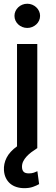

<svg xmlns="http://www.w3.org/2000/svg" viewBox="-20 -776 292 1006"><path d="M69.2 -9.2V-545.5H175.4V0Q159.1 10.3 144.5 21.3Q130 32.3 119 44.4Q108 56.5 101.6 69.6Q95.2 82.7 95.2 97.7Q95.2 114.3 103.2 123.4Q111.2 132.5 131.4 132.5Q146.3 132.5 157.5 128.6Q168.7 124.6 175.8 121.1L185 188.6Q172.6 196 153.2 202.9Q133.9 209.9 107.6 209.9Q85.2 209.9 66.2 203.8Q47.2 197.8 33.2 185.9Q19.2 174 10.7 156.4Q2.1 138.8 0.7 116.1Q-0.4 99.8 3 83.1Q6.4 66.4 14.6 50.4Q22.7 34.4 36.4 19.4Q50.1 4.3 69.2 -9.2ZM55.8 -692.8Q55.8 -706 61.1 -717.5Q66.4 -729 75.5 -737.7Q84.5 -746.4 96.8 -751.4Q109 -756.4 122.9 -756.4Q136.7 -756.4 148.8 -751.4Q160.9 -746.4 170.1 -737.7Q179.3 -729 184.7 -717.5Q190 -706 190 -692.8Q190 -679.7 184.7 -668.1Q179.3 -656.6 170.1 -648.1Q160.9 -639.6 148.8 -634.6Q136.7 -629.6 122.9 -629.6Q109 -629.6 96.8 -634.6Q84.5 -639.6 75.5 -648.1Q66.4 -656.6 61.1 -668.1Q55.8 -679.7 55.8 -692.8Z"/></svg>

Font: Cannonade Med
Style: Regular
Weight: 500
Designer: Rasmus Andersson
Foundry: rsms
Version: Version 3.012;git-f93a4a705